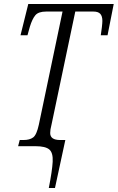

<svg xmlns="http://www.w3.org/2000/svg" viewBox="-20 -734 591 964"><path d="M225 210Q242 124 244.5 78.5Q247 33 227.5 16.5Q208 0 158 0H71L79 -31H98Q129 -31 146.5 -44Q164 -57 175 -108L294 -676H212Q173 -676 157.5 -657.5Q142 -639 130 -600L118 -557H83L122 -714H551L520 -557H486Q489 -575 491.5 -597Q494 -619 494 -629Q494 -653 483.5 -664.5Q473 -676 449 -676H358L239 -110Q235 -95 233.5 -84.5Q232 -74 232 -66Q232 -31 282 -31H308L256 210Z"/></svg>

Font: Noto Serif ExtraCondensed Light
Style: Italic
Weight: 300
Width: 2
Italic angle: -12°
Designer: Monotype Design Team
Foundry: Monotype Imaging Inc.
Version: Version 2.014; ttfautohint (v1.8.4.7-5d5b)